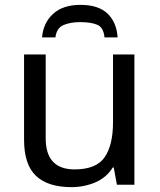

<svg xmlns="http://www.w3.org/2000/svg" viewBox="-20 -760 658 790"><path d="M533 -536V0H461L448 -71H444Q418 -29 372 -9.5Q326 10 274 10Q177 10 128 -36.5Q79 -83 79 -185V-536H168V-191Q168 -63 287 -63Q376 -63 410.5 -113Q445 -163 445 -257V-536ZM311 -740Q385 -740 422.5 -704Q460 -668 464 -606H410Q406 -647 380.5 -658Q355 -669 309 -669Q270 -669 241.5 -657Q213 -645 208 -606H153Q158 -666 198.5 -703Q239 -740 311 -740Z"/></svg>

Font: Noto Sans Living
Style: Regular
Weight: 400
Designer: Monotype Design Team
Foundry: Monotype Imaging Inc.
Version: Version 2.013; ttfautohint (v1.8.4.7-5d5b)